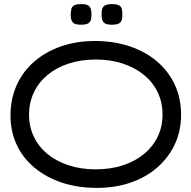

<svg xmlns="http://www.w3.org/2000/svg" viewBox="-20 -895 929 932"><path d="M450 17Q357 17 280.5 -8.5Q204 -34 147.5 -81Q91 -128 61 -192.5Q31 -257 31 -334Q31 -414 60.5 -480.5Q90 -547 145 -595Q200 -643 275 -669.5Q350 -696 441 -696Q533 -696 610 -670Q687 -644 742.5 -596.5Q798 -549 828.5 -483.5Q859 -418 859 -338Q859 -260 829 -195.5Q799 -131 744.5 -83Q690 -35 615 -9Q540 17 450 17ZM444 -73Q517 -73 576.5 -92.5Q636 -112 679 -147.5Q722 -183 745.5 -231.5Q769 -280 769 -339Q769 -398 745.5 -447Q722 -496 678.5 -531.5Q635 -567 575.5 -586.5Q516 -606 445 -606Q373 -606 313.5 -586.5Q254 -567 211 -531.5Q168 -496 144.5 -446.5Q121 -397 121 -338Q121 -280 144.5 -231Q168 -182 211 -147Q254 -112 313.5 -92.5Q373 -73 444 -73ZM523 -775Q498 -775 488 -782.5Q478 -790 475.5 -802Q473 -814 473 -826Q473 -839 475.5 -850Q478 -861 488.5 -868Q499 -875 523 -875Q549 -875 559.5 -868Q570 -861 572 -849Q574 -837 574 -825Q574 -813 572 -801.5Q570 -790 559.5 -782.5Q549 -775 523 -775ZM374 -775Q348 -775 338 -782.5Q328 -790 325.5 -802Q323 -814 323 -826Q324 -839 326 -850Q328 -861 338 -868Q348 -875 374 -875Q399 -875 409 -868Q419 -861 421.5 -849Q424 -837 424 -825Q424 -813 422 -801.5Q420 -790 409.5 -782.5Q399 -775 374 -775Z"/></svg>

Font: Fredoka SemiExpanded
Style: Regular
Weight: 400
Width: 6
Designer: Ben Nathan
Foundry: Milena B. Brandão, Ben Nathan
Version: Version 2.001